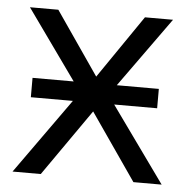

<svg xmlns="http://www.w3.org/2000/svg" viewBox="-44 -578 612 622"><g transform="rotate(5 262.0 -267.5)"><path d="M57.1 -308.1H190.9L28.8 -535.2H121.1L262.2 -330.1L402.8 -535.2H494.1L331.1 -308.1H467.8V-245.1H328.1L503.9 0H412.1L262.2 -216.8L110.8 0H19L193.8 -245.1H57.1Z"/></g></svg>

Font: Open Sans ACDW
Style: acdw
Weight: 400
Foundry: Ascender Corporation
Version: Version 1.10